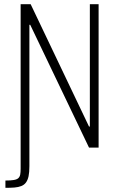

<svg xmlns="http://www.w3.org/2000/svg" viewBox="-20 -708 573 921"><path d="M6 193V158Q31 158 46 155.5Q61 153 68 146.5Q75 140 77 129Q79 118 79 101V-688H127L407 -101H411V-688H453V0H407L125 -589H121V89Q121 119 117 137.5Q113 156 104.5 167.5Q96 179 82 184.5Q68 190 49.5 191.5Q31 193 6 193Z"/></svg>

Font: Saira Condensed ExtraLight
Style: Regular
Weight: 250
Width: 3
Designer: Hector Gatti with collaboration of the Omnibus-Type team
Foundry: Omnibus-Type
Version: Version 1.101